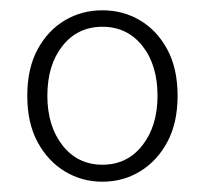

<svg xmlns="http://www.w3.org/2000/svg" viewBox="-20 -751 400 373"><path d="M179 -398Q139 -398 106 -418Q73 -438 53 -475Q33 -512 33 -565Q33 -618 53 -655Q73 -692 106 -711.5Q139 -731 179 -731Q219 -731 252 -711.5Q285 -692 305 -655Q325 -618 325 -565Q325 -512 305 -475Q285 -438 252 -418Q219 -398 179 -398ZM179 -431Q227 -431 256.5 -468.5Q286 -506 286 -565Q286 -625 256.5 -662Q227 -699 179 -699Q131 -699 101.5 -662Q72 -625 72 -565Q72 -506 101.5 -468.5Q131 -431 179 -431Z"/></svg>

Font: Source Sans 3 ExtraLight Light
Style: Regular
Weight: 300
Version: Version 3.052;hotconv 1.1.0;makeotfexe 2.6.0